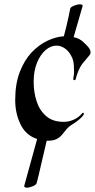

<svg xmlns="http://www.w3.org/2000/svg" viewBox="-20 -657 437 884"><path d="M104 207Q89 207 92 197L151 -17Q99 -34 74.5 -84.5Q50 -135 50 -196Q50 -271 71 -325.5Q92 -380 125.5 -415.5Q159 -451 198.5 -469.5Q238 -488 274 -490Q279 -508 285 -533Q291 -558 296 -581Q301 -604 303 -616Q304 -624 320 -630.5Q336 -637 348 -637Q363 -637 360 -628L319 -486Q347 -480 364 -463Q372 -456 384.5 -442.5Q397 -429 397 -415Q397 -408 393 -404Q378 -385 362.5 -367.5Q347 -350 334 -312Q331 -304 329 -294.5Q327 -285 319 -289Q316 -291 318.5 -303Q321 -315 321 -325Q321 -338 320 -356Q319 -374 314 -387Q301 -418 281 -432.5Q261 -447 240 -447Q214 -447 190 -426.5Q166 -406 150.5 -368.5Q135 -331 135 -280Q135 -233 148.5 -191Q162 -149 192.5 -122.5Q223 -96 273 -96Q297 -96 319.5 -106Q342 -116 358 -135Q361 -138 363 -138Q366 -138 366 -133Q366 -128 357 -118.5Q348 -109 336 -100Q324 -91 314 -85Q296 -74 285.5 -61Q275 -48 265 -36Q255 -24 240 -16.5Q225 -9 199 -9H195Q191 10 184 38Q177 66 170.5 95.5Q164 125 158 149.5Q152 174 149 185Q148 193 132 200Q116 207 104 207Z"/></svg>

Font: Tapestry
Style: Regular
Weight: 400
Designer: Robert E. Leuschke
Foundry: Robert E. Leuschke
Version: Version 1.010; ttfautohint (v1.8.4.7-5d5b)